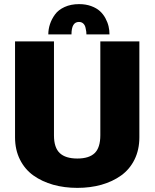

<svg xmlns="http://www.w3.org/2000/svg" viewBox="-20 -901 750 932"><path d="M214.5 -734Q214.5 -759 222.5 -783.5Q230.5 -808 246.8 -830.5Q263 -853 293.5 -867Q324 -881 364 -881Q396.5 -881 422.5 -871.5Q448.5 -862 464.8 -847.2Q481 -832.5 491.8 -812.5Q502.5 -792.5 507 -773.2Q511.5 -754 511.5 -734H399.5Q399.5 -741 398.8 -747.2Q398 -753.5 395.2 -766.2Q392.5 -779 384.2 -786.8Q376 -794.5 363 -794.5Q327 -794.5 327 -734ZM53 -234.5V-700H242V-243.5Q242 -184.5 270 -158Q298 -131.5 355.5 -131.5Q412.5 -131.5 439.8 -158Q467 -184.5 467 -245V-700H656.5V-234.5Q656.5 -174 633 -126.5Q609.5 -79 568 -49.2Q526.5 -19.5 472.5 -4.2Q418.5 11 355.5 11Q292.5 11 238.2 -4.2Q184 -19.5 142.2 -49.2Q100.5 -79 76.8 -126.5Q53 -174 53 -234.5Z"/></svg>

Font: League Mono ExtraBold
Style: Regular
Weight: 800
Width: 6
Designer: Tyler Finck
Foundry: The League of Moveable Type / Tyler Finck
Version: Version 2.210